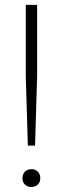

<svg xmlns="http://www.w3.org/2000/svg" viewBox="-20 -760 257 786"><path d="M94 -164 85.5 -448V-740H132V-448L123.5 -164ZM108.5 5.5Q92.5 5.5 82.2 -4.2Q72 -14 72 -30.5Q72 -47.5 82.2 -57.5Q92.5 -67.5 108.5 -67.5Q124.5 -67.5 134.8 -57.2Q145 -47 145 -30.5Q145 -14.5 134.8 -4.5Q124.5 5.5 108.5 5.5Z"/></svg>

Font: Encode Sans Semi Condensed ExtraLight
Style: Regular
Weight: 200
Width: 4
Designer: Multiple Designers
Foundry: Impallari Type
Version: Version 3.000; ttfautohint (v1.8.3) -l 8 -r 50 -G 200 -x 14 